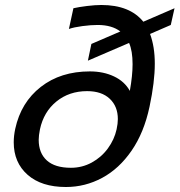

<svg xmlns="http://www.w3.org/2000/svg" viewBox="-20 -734 719 769"><path d="M35 -164Q35 -190 41 -218Q64 -324 143.5 -386Q223 -448 340 -448Q394 -448 436.5 -428Q479 -408 500 -370Q511 -431 511 -477Q511 -530 497 -562L332 -491L346 -558L462 -608Q428 -634 371 -634Q344 -634 310 -629.5Q276 -625 256 -618L274 -701Q296 -706 328.5 -710Q361 -714 386 -714Q500 -714 554 -647L679 -701L664 -634L581 -598Q600 -547 600 -479Q600 -406 579 -307Q557 -203 507 -130.5Q457 -58 389 -21.5Q321 15 244 15Q146 15 90.5 -34Q35 -83 35 -164ZM447 -216Q452 -239 452 -257Q452 -308 419.5 -338.5Q387 -369 329 -369Q257 -369 206 -327.5Q155 -286 140 -216Q135 -191 135 -174Q135 -121 167.5 -91.5Q200 -62 264 -62Q309 -62 347.5 -83Q386 -104 412 -139.5Q438 -175 447 -216Z"/></svg>

Font: Prompt
Style: Italic
Weight: 400
Italic angle: -12°
Designer: Katatrad Team
Foundry: CadsonDemak
Version: Version 1.001